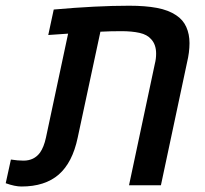

<svg xmlns="http://www.w3.org/2000/svg" viewBox="-56 -661 730 685"><path d="M-35.6 -7.3 -17.1 -91.8Q7.3 -87.9 27.8 -87.9Q65.9 -87.9 86.9 -116.7Q100.6 -136.2 107.9 -169.9L187 -541L116.2 -536.1L135.7 -627Q288.1 -640.6 404.8 -640.6Q462.4 -640.6 503.9 -632.8Q545.4 -625 572.8 -606.4Q597.2 -590.3 608.6 -564.7Q620.1 -539.1 620.1 -507.3Q620.1 -474.6 611.3 -438L518.1 0H404.3L496.6 -434.1Q501 -451.2 501 -469.7Q501 -502 483.4 -521Q469.2 -537.6 441.9 -543.7Q414.6 -549.8 377 -549.8Q337.4 -549.8 302.2 -547.9L221.2 -169.9Q202.6 -81.1 153.6 -38.3Q104.5 4.4 20.5 4.4Q-2.9 4.4 -35.6 -7.3Z"/></svg>

Font: Viking Open Sans Light
Style: Bold Italic
Weight: 600
Italic angle: -12°
Foundry: Ascender Corporation
Version: Version 2.000